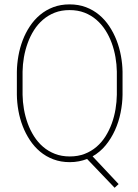

<svg xmlns="http://www.w3.org/2000/svg" viewBox="-20 -741 640 889"><path d="M547.4 -302.2Q546.9 -261.2 538.3 -219Q529.8 -176.8 512.5 -138.4Q495.1 -100.1 469.5 -68.6Q443.8 -37.1 408.7 -17.1L529.3 111.3L510.7 128.4L383.3 -4.9Q365.2 2 345.2 5.9Q325.2 9.8 303.2 9.8Q261.7 9.8 227.3 -3.2Q192.9 -16.1 165.8 -38.8Q138.7 -61.5 118.7 -91.8Q98.6 -122.1 85.2 -156.7Q71.8 -191.4 65.2 -228.5Q58.6 -265.6 58.1 -302.2V-408.7Q58.6 -444.8 65.2 -482.2Q71.8 -519.5 85 -554.2Q98.1 -588.9 118.2 -619.1Q138.2 -649.4 165.3 -672.1Q192.4 -694.8 226.6 -707.8Q260.7 -720.7 302.2 -720.7Q343.8 -720.7 377.9 -707.8Q412.1 -694.8 439.2 -672.1Q466.3 -649.4 486.3 -619.1Q506.3 -588.9 519.8 -554.2Q533.2 -519.5 540 -482.2Q546.9 -444.8 547.4 -408.7ZM521 -409.7Q520.5 -442.4 514.6 -476.3Q508.8 -510.3 497.3 -541.7Q485.8 -573.2 468 -601.1Q450.2 -628.9 426 -649.7Q401.9 -670.4 371.1 -682.4Q340.3 -694.3 302.2 -694.3Q264.2 -694.3 233.6 -682.4Q203.1 -670.4 179 -649.7Q154.8 -628.9 137.2 -601.1Q119.6 -573.2 108.2 -541.5Q96.7 -509.8 90.8 -476.1Q85 -442.4 84.5 -409.7V-302.2Q85 -269.5 90.8 -235.6Q96.7 -201.7 108.2 -169.9Q119.6 -138.2 137.5 -110.1Q155.3 -82 179.4 -61.3Q203.6 -40.5 234.4 -28.6Q265.1 -16.6 303.2 -16.6Q341.3 -16.6 372.1 -28.6Q402.8 -40.5 427 -61.3Q451.2 -82 468.8 -110.1Q486.3 -138.2 497.8 -169.9Q509.3 -201.7 514.9 -235.6Q520.5 -269.5 521 -302.2Z"/></svg>

Font: Roboto Mono Thin
Style: Regular
Weight: 250
Designer: Google
Version: Version 2.000985; 2015; ttfautohint (v1.3)